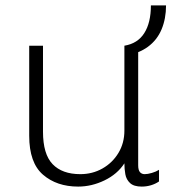

<svg xmlns="http://www.w3.org/2000/svg" viewBox="-20 -680 658 710"><path d="M269 10Q190 10 139 -34Q88 -78 88 -178V-511H139V-193Q139 -110 174.5 -73Q210 -36 277 -36Q322 -36 359 -57Q396 -78 418 -114.5Q440 -151 440 -197V-511H491V-69Q491 -51 497.5 -43.5Q504 -36 515 -36Q526 -36 541.5 -40.5Q557 -45 568 -52V-9Q555 0 538.5 5Q522 10 504 10Q475 10 461 -3Q447 -16 443.5 -35.5Q440 -55 440 -76Q414 -36 366.5 -13Q319 10 269 10ZM440 -473V-511Q489 -519 513.5 -557.5Q538 -596 538 -660H594Q594 -611 577.5 -571.5Q561 -532 527 -507Q493 -482 440 -473Z"/></svg>

Font: Chivo Medium Thin
Style: Regular
Weight: 250
Version: Version 2.002